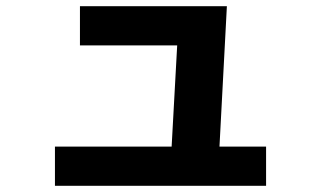

<svg xmlns="http://www.w3.org/2000/svg" viewBox="-20 -591 1040 622"><path d="M239 -571H715L691 -116H842V11H158V-116H536L554 -444H239Z"/></svg>

Font: M PLUS 1p ExtraBold
Style: Regular
Weight: 800
Version: Version 1.062